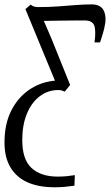

<svg xmlns="http://www.w3.org/2000/svg" viewBox="-57 -584 489 854"><path d="M185.5 249Q115 249 65.2 226.8Q15.5 204.5 -10.8 160Q-37 115.5 -37 50.5Q-37 -31.5 -8 -89.8Q21 -148 69.2 -182.2Q117.5 -216.5 176.5 -224Q179.5 -224.5 182.5 -224.8Q185.5 -225 187.5 -225L56 -543.5L79.5 -563.5Q86.5 -557 94.8 -554.8Q103 -552.5 113.5 -552.5Q160 -552.5 201.5 -555.5Q243 -558.5 280.2 -561.5Q317.5 -564.5 350.5 -564.5Q391.5 -564.5 405 -535.8Q418.5 -507 407 -459.5Q402 -438.5 397.2 -424Q392.5 -409.5 388 -395.5H363.5Q370.5 -449 362 -471Q353.5 -493 319 -493Q294 -493 263.8 -492.8Q233.5 -492.5 201.2 -492Q169 -491.5 138 -491L172 -412L255 -206L231 -176.5Q223.5 -180 217 -181.8Q210.5 -183.5 202 -183.5Q156.5 -183.5 120 -156Q83.5 -128.5 62.8 -78.5Q42 -28.5 42 39.5Q42 124.5 82.8 162.8Q123.5 201 198 201.5Q220.5 201.5 238.8 199.8Q257 198 276 195L274 242Q254 245 231.5 247Q209 249 185.5 249Z"/></svg>

Font: Merriweather 24pt SemiCondensed Light
Style: Italic
Weight: 300
Width: 4
Italic angle: -7.8°
Designer: Eben Sorkin
Foundry: Eben Sorkin
Version: Version 2.101